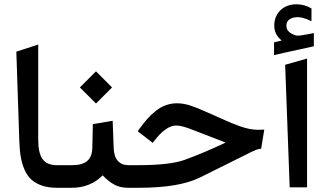

<svg xmlns="http://www.w3.org/2000/svg" viewBox="-20 -892 1529 912"><path d="M260.7 0H251Q210.9 0 180.7 -10Q150.4 -20 130.4 -37.8Q110.4 -55.7 97.7 -83.5Q85 -111.3 79.1 -144Q73.2 -176.8 71.8 -219.7L57.6 -646.5L64.5 -648.9L148.9 -676.3L161.6 -680.2V-667V-227.1Q161.6 -164.1 182.6 -135.7Q203.6 -107.4 250.5 -107.4H260.7Q264.2 -107.4 266.8 -92.5Q269.5 -77.6 269.5 -62.5V-45.9Q269.5 -30.3 266.8 -15.1Q264.2 0 260.7 0Z M604 0H587.9Q551.8 0 524.2 -14.4Q496.6 -28.8 467.8 -59.1Q409.2 0 320.3 0H255.4Q236.8 0 236.8 -45.9V-62.5Q236.8 -107.4 255.4 -107.4H322.3Q371.1 -107.4 394.3 -127.4Q417.5 -147.5 418.5 -189L420.9 -293.9V-302.2L429.2 -303.7L504.4 -316.4L515.1 -318.4L515.6 -307.1L520 -189.5Q521.5 -147.9 539.8 -127.7Q558.1 -107.4 589.4 -107.4H604Q607.4 -107.4 610.1 -92.5Q612.8 -77.6 612.8 -62.5V-45.9Q612.8 -30.3 610.1 -15.1Q607.4 0 604 0ZM436 -553.2 512.2 -476.6 436 -400.4 359.4 -476.6Z M599.1 -107.4H635.3Q787.6 -107.4 857.4 -132.8Q946.3 -165 1051.8 -214.8Q1031.7 -222.2 946.3 -255.4Q898.9 -273.9 883.5 -279.8Q868.2 -285.6 849.4 -290.8Q830.6 -295.9 817.4 -295.9Q768.1 -295.9 711.4 -221.2L705.6 -213.4L697.8 -219.2L641.6 -262.7L634.3 -268.6L639.6 -276.4Q660.6 -305.7 679.2 -326.7Q697.8 -347.7 720.2 -365.5Q742.7 -383.3 767.8 -392.3Q793 -401.4 820.8 -401.4Q837.4 -401.4 854 -398.4Q870.6 -395.5 889.9 -388.7Q909.2 -381.8 922.1 -376.7Q935.1 -371.6 959.2 -360.6Q983.4 -349.6 994.6 -345.2Q1006.3 -339.8 1034.2 -327.4Q1062 -314.9 1078.9 -307.9Q1095.7 -300.8 1119.9 -292.2Q1144 -283.7 1165.3 -279.5Q1186.5 -275.4 1206.1 -275.4Q1214.4 -275.4 1223.1 -275.9L1235.4 -276.4L1233.4 -264.6L1221.7 -192.9L1220.2 -185.5L1212.9 -184.6Q1201.7 -183.6 1174.1 -170.4Q1146.5 -157.2 1070.8 -118.9Q995.1 -80.6 926.8 -47.4Q828.1 0 639.6 0H599.1Q580.6 0 580.6 -45.9V-62.5Q580.6 -107.4 599.1 -107.4Z M1334.5 -584.2 1438.5 -614V-2.3H1356ZM1317.9 -699.7Q1282.7 -728 1282.7 -769.5Q1282.7 -814.9 1312 -843.3Q1341.3 -871.6 1389.6 -871.6Q1407.7 -871.6 1425.3 -866.7Q1442.9 -861.8 1458.5 -852.5L1459.5 -851.6V-850.6V-794.4V-791.5L1456.5 -792.5Q1444.3 -798.3 1436.8 -801.3Q1429.2 -804.2 1417 -807.4Q1404.8 -810.5 1393.6 -810.5Q1371.1 -810.5 1355.7 -800.5Q1340.3 -790.5 1340.3 -769.5Q1340.3 -765.1 1341.3 -760.7Q1342.3 -756.3 1344 -752.7Q1345.7 -749 1348.6 -745.4Q1351.6 -741.7 1355.5 -738.5Q1359.4 -735.4 1364 -732.7Q1368.7 -730 1374.3 -727.8Q1379.9 -725.6 1386.7 -723.6Q1388.7 -723.1 1390.9 -722.9Q1393.1 -722.7 1397 -722.7Q1402.8 -722.7 1413.6 -724.4Q1424.3 -726.1 1440.9 -729.2Q1457.5 -732.4 1468.3 -734.4L1470.7 -734.9V-732.4V-673.8V-672.4L1469.2 -671.9Q1447.8 -667 1410.4 -658.9Q1373 -650.9 1342 -644Q1311 -637.2 1284.2 -630.9L1281.7 -629.9V-632.3V-689.5V-690.9L1283.2 -691.4Q1288.1 -692.4 1294.4 -693.8Q1300.8 -695.3 1307.1 -696.8Q1313.5 -698.2 1317.9 -699.7Z"/></svg>

Font: Samim WOL
Style: Medium-WOL
Weight: 500
Foundry: DejaVu fonts team - Redesigned by Saber Rastikerdar
Version: Version 4.0.0